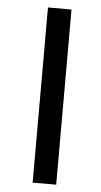

<svg xmlns="http://www.w3.org/2000/svg" viewBox="-53 -766 423 802"><g transform="rotate(5 158.5 -365.0)"><path d="M115.2 2V-732.4H213.9V2Z"/></g></svg>

Font: Nasu
Style: Regular
Weight: 400
Designer: Ryoko NISHIZUKA (kana &amp; ideographs); Paul D. Hunt (Latin, Greek &amp; Cyrillic); Wenlong ZHANG (bopomofo); Sandoll C
Version: Version 2014.1215